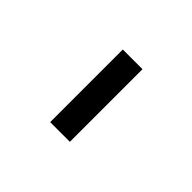

<svg xmlns="http://www.w3.org/2000/svg" viewBox="14 -853 400 400"><g transform="rotate(-45 214.0 -653.0)"><path d="M322 -682V-624H108V-682Z"/></g></svg>

Font: ArsenalBold
Style: Bold
Weight: 700
Designer: Andrij Shevchenko
Foundry: Stairsfor.com
Version: Version 1.000